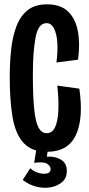

<svg xmlns="http://www.w3.org/2000/svg" viewBox="-20 -691 412 888"><path d="M198 11Q127 11 89.5 -29.5Q52 -70 38.5 -147Q25 -224 25 -334Q25 -401 31.5 -461.5Q38 -522 56 -569.5Q74 -617 108 -644Q142 -671 198 -671Q260 -671 294.5 -638Q329 -605 340 -547.5Q351 -490 341 -415L241 -402Q248 -454 245 -495Q242 -536 229.5 -560Q217 -584 195 -584Q157 -584 144.5 -518Q132 -452 132 -344Q132 -242 138.5 -183Q145 -124 159 -99.5Q173 -75 196 -75Q222 -75 235 -103.5Q248 -132 250 -182Q252 -232 245 -295L347 -281Q367 -142 330.5 -65.5Q294 11 198 11ZM85 141 120 87Q134 101 156 108Q178 115 196 111.5Q214 108 214 91Q214 77 198 66.5Q182 56 138 62L149 -6H202L197 34Q230 30 259.5 46Q289 62 289 100Q289 132 268 150.5Q247 169 215.5 175Q184 181 149 172.5Q114 164 85 141Z"/></svg>

Font: Bricolage Grotesque 96pt Condensed Medium
Style: Regular
Weight: 500
Width: 3
Designer: Mathieu Triay
Foundry: Atelier Triay
Version: Version 1.001; ttfautohint (v1.8.4.7-5d5b);gftools[0.9.33.de